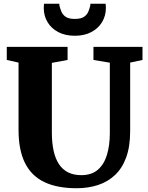

<svg xmlns="http://www.w3.org/2000/svg" viewBox="-20 -992 784 1020"><path d="M387 8Q285 8 216.5 -24.2Q148 -56.5 113.2 -125.2Q78.5 -194 78.5 -302.5V-659.5L16 -673.5V-743H339V-673.5L255.5 -658V-288.5Q255.5 -233.5 264.8 -191.2Q274 -149 293.2 -120Q312.5 -91 342 -76.2Q371.5 -61.5 412 -61.5Q466.5 -61.5 499.8 -90.2Q533 -119 548.2 -169.5Q563.5 -220 563.5 -286V-659L476.5 -673.5V-743H737V-673.5L671.5 -659.5V-295.5Q671.5 -214 650.5 -156.2Q629.5 -98.5 591 -62.2Q552.5 -26 500.5 -9Q448.5 8 387 8ZM377.5 -802Q326.5 -802 289.5 -821.5Q252.5 -841 232.5 -874.5Q212.5 -908 212.5 -949Q212.5 -955.5 213 -961.2Q213.5 -967 214 -972H295Q295 -970 295.2 -966.8Q295.5 -963.5 296 -960.5Q299.5 -947.5 305.8 -931.2Q312 -915 328.2 -903.2Q344.5 -891.5 377.5 -891.5Q410.5 -891.5 426.8 -903Q443 -914.5 449.5 -930.8Q456 -947 459 -960.5Q460 -963.5 460 -966.8Q460 -970 460 -972H541Q542 -967 542.2 -961.5Q542.5 -956 542.5 -949.5Q542.5 -908.5 522.5 -875Q502.5 -841.5 465.5 -821.8Q428.5 -802 377.5 -802Z"/></svg>

Font: Merriweather Light 18pt Black
Style: Regular
Weight: 900
Version: Version 2.100